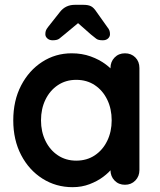

<svg xmlns="http://www.w3.org/2000/svg" viewBox="-20 -766 663 796"><path d="M498 -545Q524 -545 541 -528Q558 -511 558 -484V-61Q558 -35 541 -17.5Q524 0 498 0Q472 0 455 -17.5Q438 -35 438 -61V-110L460 -101Q460 -88 446 -69.5Q432 -51 408 -33Q384 -15 351.5 -2.5Q319 10 281 10Q212 10 156 -25.5Q100 -61 67.5 -123.5Q35 -186 35 -267Q35 -349 67.5 -411.5Q100 -474 155 -509.5Q210 -545 277 -545Q320 -545 356 -532Q392 -519 418.5 -499Q445 -479 459.5 -458.5Q474 -438 474 -424L438 -411V-484Q438 -510 455 -527.5Q472 -545 498 -545ZM296 -100Q340 -100 373 -122Q406 -144 424.5 -182Q443 -220 443 -267Q443 -315 424.5 -353Q406 -391 373 -413Q340 -435 296 -435Q253 -435 220 -413Q187 -391 168.5 -353Q150 -315 150 -267Q150 -220 168.5 -182Q187 -144 220 -122Q253 -100 296 -100ZM324 -687 247 -623Q234 -612 225.5 -605.5Q217 -599 198 -599Q185 -599 176.5 -606.5Q168 -614 168 -624Q168 -632 170 -638.5Q172 -645 180 -655L229 -717Q252 -746 290 -746H326Q346 -746 357.5 -740Q369 -734 380 -717L424 -655Q432 -645 434 -638.5Q436 -632 436 -624Q436 -614 428 -606.5Q420 -599 406 -599Q387 -599 379 -605.5Q371 -612 357 -623L273 -697Z"/></svg>

Font: Quicksand Light
Style: Bold
Weight: 700
Version: Version 3.004